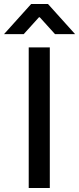

<svg xmlns="http://www.w3.org/2000/svg" viewBox="-70 -936 394 956"><path d="M73 -700H178V0H73ZM85 -916H169L304 -766H204L128 -850H124L48 -766H-50Z"/></svg>

Font: Be Vietnam Medium
Style: Regular
Weight: 500
Designer: Gabriel Lam
Foundry: TypeRant
Version: Version 4.000